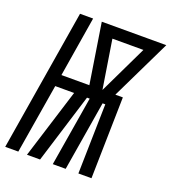

<svg xmlns="http://www.w3.org/2000/svg" viewBox="-158 -836 837 937"><g transform="rotate(20 260.5 -367.5)"><path d="M-24 0 97 -735H165L114 -423H259L210 -735H545L394 -423H433L424 0H356L364 -362H350L290 0H223L283 -362H269L157 0H89L202 -362H104L44 0ZM327 -423 448 -675H287Z"/></g></svg>

Font: Iosevka Custom
Style: Italic
Weight: 400
Italic angle: -9°
Monospace: yes
Designer: Belleve Invis
Foundry: Belleve Invis
Version: Version 30.3.3; ttfautohint (v1.8.3)